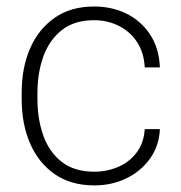

<svg xmlns="http://www.w3.org/2000/svg" viewBox="-20 -558 553 588"><path d="M269 9.8Q196.8 9.8 147.2 -24.9Q97.7 -59.6 72 -119.1Q46.4 -178.7 46.4 -253.9V-274.4Q46.4 -350.1 72 -409.4Q97.7 -468.8 147.2 -503.4Q196.8 -538.1 268.1 -538.1Q323.2 -538.1 367.9 -515.9Q412.6 -493.7 439.9 -451.9Q467.3 -410.2 469.7 -351.6H423.3Q420.9 -397.5 399.4 -429.7Q377.9 -461.9 343.5 -479Q309.1 -496.1 268.1 -496.1Q207 -496.1 168.7 -465.3Q130.4 -434.6 112.5 -384.3Q94.7 -334 94.7 -274.4V-253.9Q94.7 -194.3 112.3 -143.8Q129.9 -93.3 168.5 -62.7Q207 -32.2 269 -32.2Q307.1 -32.2 341.3 -46.6Q375.5 -61 397.9 -90.1Q420.4 -119.1 423.3 -162.6H469.7Q467.3 -110.8 439.2 -72Q411.1 -33.2 366.7 -11.7Q322.3 9.8 269 9.8Z"/></svg>

Font: Heebo ExtraLight
Style: Regular
Weight: 250
Designer: Oded Ezer
Foundry: Ezer Type House
Version: Version 3.100